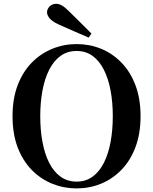

<svg xmlns="http://www.w3.org/2000/svg" viewBox="-20 -997 825 1035"><path d="M473 -816 458.1 -794.3Q417.8 -811.1 378 -828.9Q338.2 -846.7 298.2 -864.2Q261.2 -881.2 247.3 -898.4Q233.5 -915.6 233.5 -930.5Q233.5 -948.1 247.5 -962.3Q261.5 -976.5 282.9 -976.5Q298.3 -976.5 314.8 -966.9Q331.4 -957.3 355.5 -932.7Q383.7 -905.6 413.3 -875.8Q442.8 -846.1 473 -816ZM392.9 18.6Q324.2 18.6 261.8 -6.5Q199.5 -31.6 151.1 -81Q102.7 -130.4 75.1 -202.8Q47.6 -275.2 47.6 -370.5Q47.6 -464.8 75.1 -537.3Q102.7 -609.9 151.1 -659.3Q199.5 -708.6 261.8 -734Q324.2 -759.4 392.9 -759.4Q462.5 -759.4 524.4 -734.3Q586.3 -709.2 634.4 -659.8Q682.6 -610.4 710.1 -537.9Q737.7 -465.3 737.7 -370.5Q737.7 -276.2 710.1 -203.4Q682.6 -130.6 634.4 -81.3Q586.3 -31.9 524.4 -6.6Q462.5 18.6 392.9 18.6ZM392.9 -18Q442.6 -18 479.3 -44.8Q515.9 -71.5 540 -119.4Q564.1 -167.3 576.1 -231.5Q588 -295.6 588 -370.5Q588 -445.3 576.1 -509.2Q564.1 -573 540 -620.8Q515.9 -668.7 479.3 -695.5Q442.6 -722.2 392.9 -722.2Q343.1 -722.2 306.2 -695.5Q269.3 -668.7 245.1 -620.8Q220.9 -573 209 -509.2Q197 -445.3 197 -370.5Q197 -295.6 209 -231.5Q220.9 -167.3 245.1 -119.4Q269.3 -71.5 306.2 -44.8Q343.1 -18 392.9 -18Z"/></svg>

Font: Noto Serif JP
Style: Regular
Weight: 200
Designer: Ryoko NISHIZUKA 西塚涼子 (kana & ideographs); Frank Grießhammer (Latin, Greek & Cyrillic); Wenlong ZHANG 张文龙 (bopomofo); San
Foundry: Adobe
Version: Version 2.001;hotconv 1.1.0;makeotfexe 2.6.0